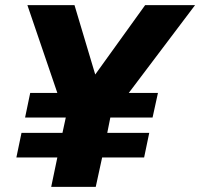

<svg xmlns="http://www.w3.org/2000/svg" viewBox="-20 -730 782 750"><path d="M44 -115H204L180 0H354L379 -115H543L563 -211H399L411 -271H576L597 -367H483L742 -710H547L352 -439L271 -710H87L204 -367H98L78 -271H237L224 -211H64Z"/></svg>

Font: Geist ExtraBold
Style: Italic
Weight: 800
Italic angle: -12°
Designer: Basement.studio, Andrés Briganti, Mateo Zaragoza
Foundry: Basement.studio, Vercel, Andrés Briganti, Guido Ferreyra, Mateo Zaragoza
Version: Version 1.500